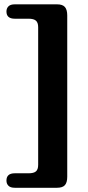

<svg xmlns="http://www.w3.org/2000/svg" viewBox="-20 -760 416 908"><path d="M160.5 19.5V-631Q160.5 -653 150 -662.2Q139.5 -671.5 115.5 -671.5H50Q10.5 -671.5 10.5 -705.5Q10.5 -720.5 20 -730Q29.5 -739.5 50 -739.5H250Q276 -739.5 287 -726.8Q298 -714 298 -687V75.5Q298 103 287 115.5Q276 128 250 128H50Q29.5 128 20 118.5Q10.5 109 10.5 94Q10.5 59.5 50 59.5H115.5Q139.5 59.5 150 50.5Q160.5 41.5 160.5 19.5Z"/></svg>

Font: Fraunces 9pt S050
Style: Bold
Weight: 700
Version: Version 1.000; ttfautohint (v1.8.3)